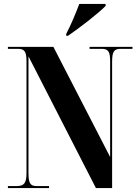

<svg xmlns="http://www.w3.org/2000/svg" viewBox="-20 -951 699 971"><path d="M315 -780V-770H324C381 -809 481 -886 514 -921V-931H381C364 -886 338 -823 315 -780ZM20 0H228V-10H165C133 -10 124 -25 124 -76V-666L465 0H547V-638C547 -689 556 -704 590 -704H650V-714H433V-704H495C527 -704 537 -690 537 -642V-157L250 -714H20V-704H71C104 -704 114 -690 114 -642V-76C114 -25 102 -10 64 -10H20Z"/></svg>

Font: Noto Serif Display ExtraCondensed ExtraBold
Style: Regular
Weight: 800
Width: 2
Designer: Monotype Design Team
Foundry: Monotype Imaging Inc.
Version: Version 2.009